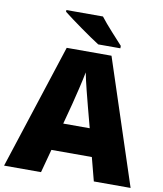

<svg xmlns="http://www.w3.org/2000/svg" viewBox="-98 -1006 922 1085"><g transform="rotate(10 363.0 -463.5)"><path d="M404 -927H194V-917C242 -879 351 -801 405 -767H532V-781C499 -818 438 -882 404 -927ZM515 0H726L490 -717H233L0 0H212L248 -134H480ZM409 -409 440 -292H288L319 -409C331 -456 354 -550 363 -599C372 -550 399 -447 409 -409Z"/></g></svg>

Font: Noto Sans Canadian Aboriginal Black
Style: Regular
Weight: 900
Designer: Monotype Design Team, Typotheque's Kevin King
Foundry: Monotype Imaging Inc.
Version: Version 2.004